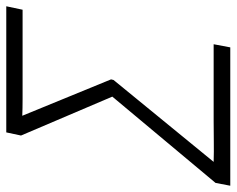

<svg xmlns="http://www.w3.org/2000/svg" viewBox="-100 -663 754 612"><g transform="rotate(-90 277.0 -357.0)"><path d="M-9 0 0 -47 275 -376 151 -667 161 -714H563L552 -662H322Q296 -662 267 -662Q238 -662 214 -663L330 -380L328 -372L67 -53Q99 -52 132.5 -52.5Q166 -53 199 -53H442L432 0Z"/></g></svg>

Font: Noto Sans Light
Style: Italic
Weight: 300
Italic angle: -12°
Designer: Monotype Design Team
Foundry: Monotype Imaging Inc.
Version: Version 2.013; ttfautohint (v1.8.4.7-5d5b)